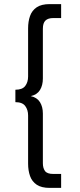

<svg xmlns="http://www.w3.org/2000/svg" viewBox="-20 -708 390 936"><path d="M55 -270.5Q89 -270.5 103 -289Q117 -307.5 117 -335V-569.5Q117 -603.5 126.5 -630.2Q136 -657 159 -672.5Q182 -688 222.5 -688H278V-620H240Q214 -620 201.5 -607.8Q189 -595.5 189 -568V-325.5Q189 -292 174.8 -269Q160.5 -246 130 -239.5Q161 -232.5 175 -209.8Q189 -187 189 -154.5V88Q189 111 199.2 125.5Q209.5 140 240 140H278V208H222.5Q182 208 159 192.5Q136 177 126.5 150.2Q117 123.5 117 89.5V-145Q117 -172.5 103 -191.2Q89 -210 55 -210Z"/></svg>

Font: League Spartan Thin
Style: Regular
Weight: 400
Version: Version 2.002